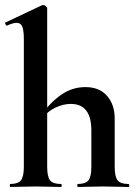

<svg xmlns="http://www.w3.org/2000/svg" viewBox="-20 -745 549 765"><path d="M21 0Q19 0 19 -6Q19 -12 21 -12Q52 -12 63.5 -26.5Q75 -41 75 -81V-589Q75 -623 69 -638.5Q63 -654 46 -654Q32 -654 8 -643Q5 -642 2 -648Q-1 -654 1 -655L147 -724Q149 -725 150 -725Q151 -725 152 -725Q157 -725 162.5 -720.5Q168 -716 168 -712V-81Q168 -41 179.5 -26.5Q191 -12 222 -12Q226 -12 226 -6Q226 0 222 0Q202 0 176.5 -1Q151 -2 122 -2Q93 -2 67 -1Q41 0 21 0ZM290 0Q288 0 288 -6Q288 -12 290 -12Q321 -12 332.5 -26.5Q344 -41 344 -81V-225Q344 -331 262 -331Q232 -331 200.5 -316Q169 -301 151 -275L145 -287Q180 -337 224 -367.5Q268 -398 320 -398Q376 -398 406.5 -363Q437 -328 437 -273V-81Q437 -41 448.5 -26.5Q460 -12 491 -12Q495 -12 495 -6Q495 0 491 0Q471 0 445.5 -1Q420 -2 391 -2Q362 -2 336 -1Q310 0 290 0Z"/></svg>

Font: Cormorant
Style: Bold
Weight: 700
Designer: Christian Thalmann (Catharsis Fonts)
Foundry: Catharsis Fonts
Version: Version 4.000